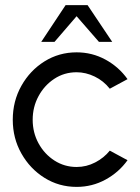

<svg xmlns="http://www.w3.org/2000/svg" viewBox="-20 -719 550 752"><path d="M410 -129 479.5 -91.5Q445.5 -44 393.2 -15.5Q341 13 280 13Q211 13 154.2 -22.5Q97.5 -58 63.8 -117.8Q30 -177.5 30 -250Q30 -323 63.8 -383Q97.5 -443 154.2 -478.5Q211 -514 280 -514Q341 -514 393.2 -485.5Q445.5 -457 479.5 -409L410 -371.5Q385.5 -402.5 350.8 -419.2Q316 -436 280 -436Q231.5 -436 192.5 -410.2Q153.5 -384.5 130.8 -342.2Q108 -300 108 -250Q108 -199.5 131 -157.5Q154 -115.5 193.2 -90.2Q232.5 -65 280 -65Q318.5 -65 352.8 -82.8Q387 -100.5 410 -129ZM323 -699 419.5 -555H367.5L280 -655.5L193.5 -555H141.5L237 -699Z"/></svg>

Font: Urbanist
Style: Regular
Weight: 400
Designer: Corey Hu
Foundry: Corey Hu
Version: Version 1.330; ttfautohint (v1.8.4.7-5d5b)